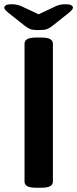

<svg xmlns="http://www.w3.org/2000/svg" viewBox="-21 -878 362 900"><path d="M148 2Q119 2 106.5 -5.5Q94 -13 94 -27V-673Q94 -687 106.5 -694.5Q119 -702 148 -702H173Q202 -702 214.5 -694.5Q227 -687 227 -673V-27Q227 -13 214.5 -5.5Q202 2 173 2ZM286 -858Q307 -858 314 -853Q321 -848 321 -843Q321 -839 318 -834Q315 -829 303 -819L225 -757Q211 -746 199 -741.5Q187 -737 160 -737Q132 -737 120 -742Q108 -747 94 -758L17 -819Q5 -829 2 -834Q-1 -839 -1 -843Q-1 -848 6 -853Q13 -858 34 -858Q60 -858 79 -849L160 -811L243 -850Q260 -858 286 -858Z"/></svg>

Font: Asap Expanded SemiBold
Style: Regular
Weight: 600
Width: 7
Designer: Pablo Cosgaya
Foundry: Omnibus-Type
Version: Version 3.001; ttfautohint (v1.8.4.7-5d5b)